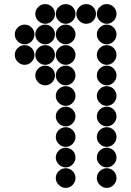

<svg xmlns="http://www.w3.org/2000/svg" viewBox="-20 -718 640 936"><path d="M152 -650Q152 -631 166.5 -616.5Q181 -602 200 -602Q220 -602 234 -616.5Q248 -631 248 -650Q248 -670 234 -684Q220 -698 200 -698Q181 -698 166.5 -684Q152 -670 152 -650ZM252 -650Q252 -631 266.5 -616.5Q281 -602 300 -602Q320 -602 334 -616.5Q348 -631 348 -650Q348 -670 334 -684Q320 -698 300 -698Q281 -698 266.5 -684Q252 -670 252 -650ZM352 -650Q352 -631 366.5 -616.5Q381 -602 400 -602Q420 -602 434 -616.5Q448 -631 448 -650Q448 -670 434 -684Q420 -698 400 -698Q381 -698 366.5 -684Q352 -670 352 -650ZM452 -650Q452 -631 466.5 -616.5Q481 -602 500 -602Q520 -602 534 -616.5Q548 -631 548 -650Q548 -670 534 -684Q520 -698 500 -698Q481 -698 466.5 -684Q452 -670 452 -650ZM52 -550Q52 -531 66.5 -516.5Q81 -502 100 -502Q120 -502 134 -516.5Q148 -531 148 -550Q148 -570 134 -584Q120 -598 100 -598Q81 -598 66.5 -584Q52 -570 52 -550ZM152 -550Q152 -531 166.5 -516.5Q181 -502 200 -502Q220 -502 234 -516.5Q248 -531 248 -550Q248 -570 234 -584Q220 -598 200 -598Q181 -598 166.5 -584Q152 -570 152 -550ZM252 -550Q252 -531 266.5 -516.5Q281 -502 300 -502Q320 -502 334 -516.5Q348 -531 348 -550Q348 -570 334 -584Q320 -598 300 -598Q281 -598 266.5 -584Q252 -570 252 -550ZM452 -550Q452 -531 466.5 -516.5Q481 -502 500 -502Q520 -502 534 -516.5Q548 -531 548 -550Q548 -570 534 -584Q520 -598 500 -598Q481 -598 466.5 -584Q452 -570 452 -550ZM52 -450Q52 -431 66.5 -416.5Q81 -402 100 -402Q120 -402 134 -416.5Q148 -431 148 -450Q148 -470 134 -484Q120 -498 100 -498Q81 -498 66.5 -484Q52 -470 52 -450ZM152 -450Q152 -431 166.5 -416.5Q181 -402 200 -402Q220 -402 234 -416.5Q248 -431 248 -450Q248 -470 234 -484Q220 -498 200 -498Q181 -498 166.5 -484Q152 -470 152 -450ZM252 -450Q252 -431 266.5 -416.5Q281 -402 300 -402Q320 -402 334 -416.5Q348 -431 348 -450Q348 -470 334 -484Q320 -498 300 -498Q281 -498 266.5 -484Q252 -470 252 -450ZM452 -450Q452 -431 466.5 -416.5Q481 -402 500 -402Q520 -402 534 -416.5Q548 -431 548 -450Q548 -470 534 -484Q520 -498 500 -498Q481 -498 466.5 -484Q452 -470 452 -450ZM152 -350Q152 -331 166.5 -316.5Q181 -302 200 -302Q220 -302 234 -316.5Q248 -331 248 -350Q248 -370 234 -384Q220 -398 200 -398Q181 -398 166.5 -384Q152 -370 152 -350ZM252 -350Q252 -331 266.5 -316.5Q281 -302 300 -302Q320 -302 334 -316.5Q348 -331 348 -350Q348 -370 334 -384Q320 -398 300 -398Q281 -398 266.5 -384Q252 -370 252 -350ZM452 -350Q452 -331 466.5 -316.5Q481 -302 500 -302Q520 -302 534 -316.5Q548 -331 548 -350Q548 -370 534 -384Q520 -398 500 -398Q481 -398 466.5 -384Q452 -370 452 -350ZM252 -250Q252 -231 266.5 -216.5Q281 -202 300 -202Q320 -202 334 -216.5Q348 -231 348 -250Q348 -270 334 -284Q320 -298 300 -298Q281 -298 266.5 -284Q252 -270 252 -250ZM452 -250Q452 -231 466.5 -216.5Q481 -202 500 -202Q520 -202 534 -216.5Q548 -231 548 -250Q548 -270 534 -284Q520 -298 500 -298Q481 -298 466.5 -284Q452 -270 452 -250ZM252 -150Q252 -131 266.5 -116.5Q281 -102 300 -102Q320 -102 334 -116.5Q348 -131 348 -150Q348 -170 334 -184Q320 -198 300 -198Q281 -198 266.5 -184Q252 -170 252 -150ZM452 -150Q452 -131 466.5 -116.5Q481 -102 500 -102Q520 -102 534 -116.5Q548 -131 548 -150Q548 -170 534 -184Q520 -198 500 -198Q481 -198 466.5 -184Q452 -170 452 -150ZM252 -50Q252 -31 266.5 -16.5Q281 -2 300 -2Q320 -2 334 -16.5Q348 -31 348 -50Q348 -70 334 -84Q320 -98 300 -98Q281 -98 266.5 -84Q252 -70 252 -50ZM452 -50Q452 -31 466.5 -16.5Q481 -2 500 -2Q520 -2 534 -16.5Q548 -31 548 -50Q548 -70 534 -84Q520 -98 500 -98Q481 -98 466.5 -84Q452 -70 452 -50ZM252 50Q252 69 266.5 83.5Q281 98 300 98Q320 98 334 83.5Q348 69 348 50Q348 30 334 16Q320 2 300 2Q281 2 266.5 16Q252 30 252 50ZM452 50Q452 69 466.5 83.5Q481 98 500 98Q520 98 534 83.5Q548 69 548 50Q548 30 534 16Q520 2 500 2Q481 2 466.5 16Q452 30 452 50ZM252 150Q252 169 266.5 183.5Q281 198 300 198Q320 198 334 183.5Q348 169 348 150Q348 130 334 116Q320 102 300 102Q281 102 266.5 116Q252 130 252 150ZM452 150Q452 169 466.5 183.5Q481 198 500 198Q520 198 534 183.5Q548 169 548 150Q548 130 534 116Q520 102 500 102Q481 102 466.5 116Q452 130 452 150Z"/></svg>

Font: Matrix Sans Print
Style: Regular
Weight: 400
Designer: Brad Neil
Version: Version 1.100